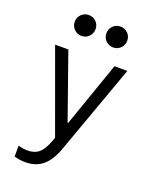

<svg xmlns="http://www.w3.org/2000/svg" viewBox="-176 -881 953 1185"><g transform="rotate(20 300.0 -289.0)"><path d="M65.6 122.6V194.4Q86.4 200 103.8 202.5Q121.2 205 138.2 205Q208 205 253.4 166.6Q298.8 128.2 328 45.2L538.6 -540H454L305.2 -113.6H301.2L151 -540H64L271.4 30.4L272 9.8L272.8 -2.8L273 -14L273.4 -22.4L273.6 -34.8L252.6 22.2Q230.2 82.6 202 107.4Q173.8 132.2 127 132.2Q111.8 132.2 96.9 129.9Q82 127.6 65.6 122.6ZM129.4 -714.6Q129.4 -686.2 149.4 -666.1Q169.4 -646 197.8 -646Q226.8 -646 246.5 -666.1Q266.2 -686.2 266.2 -714.6Q266.2 -743.6 246.5 -763.3Q226.8 -783 197.8 -783Q169.4 -783 149.4 -763.3Q129.4 -743.6 129.4 -714.6ZM337.4 -714.6Q337.4 -686.2 357.4 -666.1Q377.4 -646 405.8 -646Q434.8 -646 454.5 -666.1Q474.2 -686.2 474.2 -714.6Q474.2 -743.6 454.5 -763.3Q434.8 -783 405.8 -783Q377.4 -783 357.4 -763.3Q337.4 -743.6 337.4 -714.6Z"/></g></svg>

Font: CommitMonoV143 ExtLt
Style: Regular
Weight: 200
Monospace: yes
Designer: Eigil Nikolajsen
Foundry: Eigil Nikolajsen
Version: Version 1.143